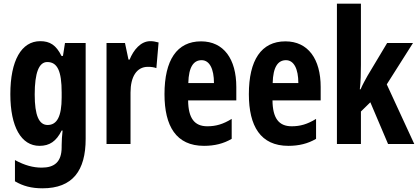

<svg xmlns="http://www.w3.org/2000/svg" viewBox="-20 -780 2264 1040"><path d="M198 -557C96 -557 36 -452 36 -270C36 -93 95 10 194 10C249 10 285 -15 314 -73H319C316 -48 314 -15 314 7V17C314 98 274 128 206 128C160 128 114 116 61 87V202C105 228 151 240 210 240C374 240 444 144 444 -28V-547H332L321 -477H313C284 -536 250 -557 198 -557ZM236 -444C291 -444 314 -395 314 -279V-252C314 -150 289 -103 238 -103C191 -103 168 -155 168 -268C168 -386 191 -444 236 -444Z M794 -557C742 -557 703 -509 682 -457H676L657 -547H557V0H687V-279C687 -364 720 -418 781 -418C799 -418 814 -416 827 -411L839 -550C821 -555 808 -557 794 -557Z M1069 -556C938 -556 871 -454 871 -270C871 -97 934 10 1085 10C1142 10 1191 -2 1235 -28V-136C1188 -107 1149 -96 1103 -96C1033 -96 1000 -140 999 -236H1260V-309C1260 -460 1192 -556 1069 -556ZM1072 -454C1115 -454 1139 -407 1139 -330H1000C1002 -418 1029 -454 1072 -454Z M1526 -556C1395 -556 1328 -454 1328 -270C1328 -97 1391 10 1542 10C1599 10 1648 -2 1692 -28V-136C1645 -107 1606 -96 1560 -96C1490 -96 1457 -140 1456 -236H1717V-309C1717 -460 1649 -556 1526 -556ZM1529 -454C1572 -454 1596 -407 1596 -330H1457C1459 -418 1486 -454 1529 -454Z M1935 -429V-760H1805V0H1935V-176L1986 -226L2082 0H2224L2075 -323L2217 -547H2077L1971 -370C1960 -350 1945 -324 1933 -296H1929C1934 -339 1935 -383 1935 -429Z"/></svg>

Font: Noto Sans Armenian ExtraCondensed
Style: Regular
Weight: 400
Width: 2
Designer: Monotype Design Team
Foundry: Monotype Imaging Inc.
Version: Version 2.008